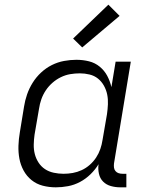

<svg xmlns="http://www.w3.org/2000/svg" viewBox="-20 -794 640 822"><path d="M219 8Q190 8 163 1Q136 -6 115 -23Q94 -40 81 -64Q68 -88 63 -115Q58 -142 59 -170.5Q60 -199 65 -228L83 -338Q87 -364 96 -390Q105 -416 120 -440Q135 -464 156 -483.5Q177 -503 202 -515.5Q227 -528 254 -533Q281 -538 307 -538Q335 -538 361 -531.5Q387 -525 407 -508.5Q427 -492 439 -469.5Q451 -447 457 -421L475 -530H540L468 -94Q467 -85 468 -76.5Q469 -68 474.5 -61.5Q480 -55 488 -52.5Q496 -50 505 -50H521V8H495Q474 8 454.5 2.5Q435 -3 421.5 -16.5Q408 -30 403.5 -50.5Q399 -71 402 -91Q388 -68 367.5 -48Q347 -28 322.5 -15Q298 -2 271.5 3Q245 8 219 8ZM252 -50Q252 -50 252 -50Q252 -50 252 -50Q272 -50 291.5 -53.5Q311 -57 329.5 -65.5Q348 -74 364 -88Q380 -102 391.5 -119.5Q403 -137 409.5 -156Q416 -175 419 -195L438 -305Q441 -326 442 -347.5Q443 -369 439 -389Q435 -409 425 -427Q415 -445 399.5 -457.5Q384 -470 363.5 -475Q343 -480 322 -480Q301 -480 280.5 -476.5Q260 -473 240.5 -463.5Q221 -454 204.5 -439.5Q188 -425 176 -407Q164 -389 157 -369Q150 -349 147 -328L128 -218Q125 -197 124.5 -175.5Q124 -154 129 -134.5Q134 -115 145 -98Q156 -81 172.5 -70Q189 -59 210 -54.5Q231 -50 252 -50ZM332 -591 293 -629 444 -774 492 -726Z"/></svg>

Font: Iosevka Curly Light Extended
Style: Italic
Weight: 300
Width: 7
Italic angle: -9°
Monospace: yes
Designer: Belleve Invis
Foundry: Belleve Invis
Version: Version 11.1.0; ttfautohint (v1.8.3)